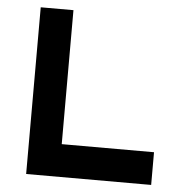

<svg xmlns="http://www.w3.org/2000/svg" viewBox="-49 -716 759 765"><g transform="rotate(5 330.0 -333.5)"><path d="M214.2 -130.8H583.3V0H83.3V-666.7H214.2Z"/></g></svg>

Font: 0xA000-Squareish
Style: Squareish-Bold
Weight: 700
Version: Version 0.1